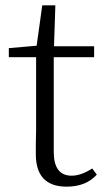

<svg xmlns="http://www.w3.org/2000/svg" viewBox="-20 -684 395 718"><path d="M229 14Q111 14 114 -114Q114 -124 114 -145Q115 -175 115 -196V-470H13V-504L117 -513L138 -664H187L182 -511H332V-470H181V-116Q181 -27 248 -27Q283 -27 325 -54L342 -31Q302 14 229 14Z"/></svg>

Font: GenRyuMin TW L
Style: Regular
Weight: 300
Version: Version 1.501;PS 1;hotconv 16.6.51;makeotf.lib2.5.65220